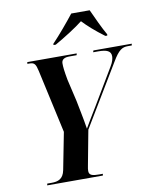

<svg xmlns="http://www.w3.org/2000/svg" viewBox="-100 -1021 901 1098"><g transform="rotate(-10 350.5 -472.0)"><path d="M259 -791V-784H272C330 -817 398 -860 437 -891C466 -860 506 -824 560 -784H571L572 -791C551 -826 515 -904 497 -944H390C353 -897 302 -836 259 -791ZM84 0H407L409 -10H387C351 -10 329 -14 329 -40C329 -48 330 -57 333 -71L371 -273L586 -630C623 -693 644 -704 676 -704H699L701 -714H478L475 -704H505C553 -704 578 -694 578 -663C578 -651 574 -631 559 -607L434 -397C406 -351 384 -315 364 -280C354 -345 342 -397 333 -446L303 -575C293 -630 291 -651 291 -672C291 -694 308 -704 336 -704H379L381 -714H94L93 -704H105C134 -704 141 -693 150 -653L231 -285L189 -70C179 -20 149 -10 112 -10H86Z"/></g></svg>

Font: Noto Serif Display Condensed
Style: Bold Italic
Weight: 700
Width: 3
Italic angle: -12°
Designer: Monotype Design Team
Foundry: Monotype Imaging Inc.
Version: Version 2.009